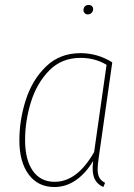

<svg xmlns="http://www.w3.org/2000/svg" viewBox="-20 -743 539 773"><path d="M432 -492 378 -112Q373 -79 373 -62Q373 -41 380 -28Q387 -15 403 -7L396 10Q374 0 363.5 -18Q353 -36 353 -66Q353 -75 355 -95Q326 -46 286 -18Q246 10 199 10Q133 10 95.5 -40.5Q58 -91 58 -178Q58 -260 84 -341Q110 -422 165.5 -475.5Q221 -529 304 -529Q373 -529 432 -492ZM81 -179Q81 -100 112 -55.5Q143 -11 200 -11Q291 -11 359 -131L409 -482Q363 -510 304 -510Q228 -510 178 -459Q128 -408 104.5 -332Q81 -256 81 -179ZM316 -702Q316 -711 321.5 -717Q327 -723 337 -723Q345 -723 350 -718.5Q355 -714 355 -706Q355 -698 349 -691.5Q343 -685 333 -685Q326 -685 321 -690Q316 -695 316 -702Z"/></svg>

Font: Fira Sans Condensed Thin
Style: Italic
Weight: 250
Width: 3
Italic angle: -8°
Designer: Carrois Corporate & Edenspiekermann AG
Foundry: Carrois Corporate GbR & Edenspiekermann AG
Version: Version 4.203